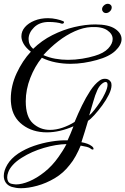

<svg xmlns="http://www.w3.org/2000/svg" viewBox="-62 -689 662 1014"><path d="M49 305Q35 305 22.5 303Q10 301 0 298Q-21 291 -31.5 275.5Q-42 260 -42 240Q-42 212 -23 180Q-4 148 34 122Q72 97 117 81.5Q162 66 208.5 58.5Q255 51 295 52Q303 34 311 15.5Q319 -3 326 -22Q289 -6 254 2Q219 10 186 10Q110 10 57.5 -29.5Q5 -69 -3 -137Q-4 -145 -4.5 -152Q-5 -159 -5 -166Q-5 -236 26 -302.5Q57 -369 101 -416Q75 -436 63 -457Q51 -478 51 -497Q51 -524 69.5 -545.5Q88 -567 120 -580Q152 -593 191 -593Q214 -593 236.5 -588Q259 -583 272 -577Q276 -576 276 -571Q276 -568 272.5 -565.5Q269 -563 264 -564Q254 -568 235 -570.5Q216 -573 196 -573Q147 -573 118 -544.5Q89 -516 89 -483Q89 -452 113 -431Q158 -475 214.5 -503.5Q271 -532 330 -546Q389 -560 441 -560Q511 -560 545.5 -537Q580 -514 580 -482Q580 -452 547.5 -421Q515 -390 449 -372Q417 -363 381.5 -357.5Q346 -352 310 -352Q271 -352 232.5 -359.5Q194 -367 159 -384Q122 -339 98 -277.5Q74 -216 74 -154Q74 -72 112 -37.5Q150 -3 202 -3Q234 -3 268 -14.5Q302 -26 332 -45Q350 -89 371 -132Q392 -175 415 -210Q438 -245 463 -263Q476 -273 492 -273Q512 -273 522 -258Q527 -252 527 -239Q527 -218 513 -189.5Q499 -161 478 -132.5Q457 -104 436.5 -81.5Q416 -59 403 -51Q395 -23 386 5.5Q377 34 368 62Q385 65 399 70Q413 75 423 83Q432 90 432 97Q432 101 428 101Q422 101 417 96Q410 90 396 86.5Q382 83 364 80Q353 107 338 134.5Q323 162 306 182Q273 225 227.5 252Q182 279 134.5 292Q87 305 49 305ZM297 -373Q335 -373 372 -379Q409 -385 438 -394Q486 -408 509.5 -433Q533 -458 533 -483Q533 -510 504 -529.5Q475 -549 419 -546Q378 -544 333 -524Q288 -504 245.5 -471Q203 -438 167 -398Q196 -385 229.5 -379Q263 -373 297 -373ZM409 -79Q421 -89 436 -108Q451 -127 466.5 -150Q482 -173 492 -195Q506 -224 506 -241Q506 -256 496 -256Q487 -256 474 -244.5Q461 -233 452 -213Q440 -187 430 -150.5Q420 -114 409 -79ZM22 285Q53 285 92.5 268.5Q132 252 173 219.5Q214 187 247 140Q257 126 268.5 108Q280 90 289 72Q235 73 170 92Q105 111 53 144Q24 162 5.5 182.5Q-13 203 -19 222Q-24 235 -24 248Q-24 259 -19.5 268Q-15 277 -4 281Q2 282 8.5 283.5Q15 285 22 285ZM498 -620Q489 -620 483 -626Q477 -632 477 -640Q477 -651 486.5 -660Q496 -669 508 -669Q516 -669 522 -663.5Q528 -658 528 -650Q528 -638 518.5 -629Q509 -620 498 -620Z"/></svg>

Font: Gwendolyn
Style: Bold
Weight: 700
Designer: Robert E. Leuschke
Foundry: Robert E. Leuschke
Version: Version 1.010; ttfautohint (v1.8.3)